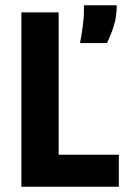

<svg xmlns="http://www.w3.org/2000/svg" viewBox="-20 -707 481 727"><path d="M61 0V-660H202V0ZM91 0V-121H430V0ZM283 -544Q290 -581 293.5 -608.5Q297 -636 297.5 -655Q298 -674 298 -687H422Q422 -643 410.5 -607.5Q399 -572 385 -544Z"/></svg>

Font: Bricolage Grotesque 24pt SemiCondensed
Style: Bold
Weight: 700
Width: 4
Designer: Mathieu Triay
Foundry: Atelier Triay
Version: Version 1.001;gftools[0.9.33.dev8+g029e19f]